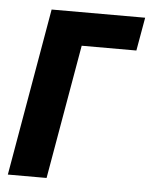

<svg xmlns="http://www.w3.org/2000/svg" viewBox="-44 -566 478 603"><g transform="rotate(5 195.0 -264.0)"><path d="M389.6 -528.3 371.1 -423.3H198.7L125 0H2.9L94.7 -528.3Z"/></g></svg>

Font: Roboto Condensed SemiBold
Style: Italic
Weight: 600
Italic angle: -12°
Designer: Christian Robertson
Foundry: Google
Version: Version 3.008; 2023